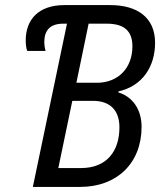

<svg xmlns="http://www.w3.org/2000/svg" viewBox="-20 -734 629 754"><path d="M109 0H295C439 0 536 -93 536 -236C536 -304 501 -354 445 -371V-375C539 -396 589 -472 589 -566C589 -667 517 -714 413 -714H233C130 -714 81 -656 81 -575C81 -560 83 -543 87 -534H159C156 -544 154 -557 154 -569C154 -614 176 -641 228 -641H243ZM280 -409 328 -641H400C470 -641 500 -610 500 -552C500 -466 443 -409 361 -409ZM209 -74 264 -338H345C416 -338 449 -297 449 -234C449 -140 399 -74 298 -74Z"/></svg>

Font: Noto Sans Display SemiCondensed
Style: Italic
Weight: 400
Width: 4
Italic angle: -12°
Designer: Monotype Design Team
Foundry: Monotype Imaging Inc.
Version: Version 1.900